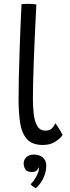

<svg xmlns="http://www.w3.org/2000/svg" viewBox="-20 -736 362 998"><path d="M305.5 -35Q295 -18 268.5 -0.2Q242 17.5 202.5 17.5Q146.5 17.5 119.5 -13.5Q92.5 -44.5 84.5 -98.2Q76.5 -152 76.5 -220.5Q76.5 -270.5 78 -337.2Q79.5 -404 82 -474.8Q84.5 -545.5 87 -608.5Q89.5 -671.5 92 -714.5Q111 -716 126 -716Q146.5 -716 169 -713Q167.5 -680 165 -631.8Q162.5 -583.5 160 -527.8Q157.5 -472 155.5 -415.5Q153.5 -359 152.2 -308.5Q151 -258 151 -221Q151 -181.5 155.2 -143.8Q159.5 -106 173.5 -81.5Q187.5 -57 216.5 -57Q237.5 -57 248.8 -67.8Q260 -78.5 268 -95.5Q272 -91 280.2 -78Q288.5 -65 296 -52Q303.5 -39 305.5 -35ZM166 242.5Q162.5 240.5 154 235Q145.5 229.5 139 221.5Q152.5 209.5 167 184.2Q181.5 159 182 141.5Q182 136.5 180 133.5Q178 142.5 170.8 150.2Q163.5 158 145 158Q120 158 111.5 143.5Q103 129 103 113.5Q103 94.5 117.2 81Q131.5 67.5 157 67.5Q185 67.5 202.8 82.8Q220.5 98 220.5 125.5Q220.5 157.5 205.5 189.5Q190.5 221.5 166 242.5Z"/></svg>

Font: Grandstander Light
Style: Regular
Weight: 300
Designer: Tyler Finck
Foundry: Etcetera Type Co
Version: Version 1.200; ttfautohint (v1.8.3)